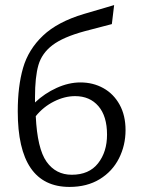

<svg xmlns="http://www.w3.org/2000/svg" viewBox="-20 -731 557 757"><path d="M50 -292Q50 -391 71 -463.5Q92 -536 149.5 -590.5Q207 -645 311 -676L430 -711L421 -636L314 -608Q229 -585 187 -553Q145 -521 131.5 -474.5Q118 -428 118 -347V-327Q156 -363 203.5 -384.5Q251 -406 297 -406Q347 -406 387.5 -383.5Q428 -361 451.5 -318.5Q475 -276 475 -218Q475 -158 449 -106.5Q423 -55 373 -24.5Q323 6 254 6Q50 6 50 -292ZM263 -42Q331 -42 366.5 -87Q402 -132 402 -200Q402 -273 368 -312.5Q334 -352 276 -352Q235 -352 193 -331Q151 -310 121 -273Q127 -145 163.5 -93.5Q200 -42 263 -42Z"/></svg>

Font: LXGW Bright GB
Style: Regular
Weight: 400
Designer: Christian Thalmann (Catharsis Fonts)
Foundry: LXGW / Christian Thalmann (Catharsis Fonts) / Fontworks Inc.
Version: Version 5.510